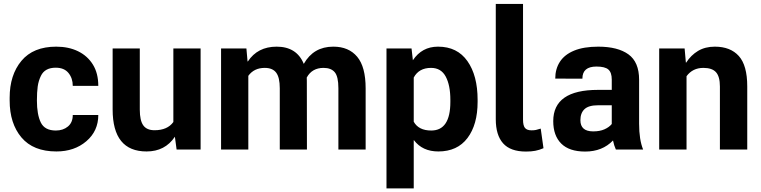

<svg xmlns="http://www.w3.org/2000/svg" viewBox="-20 -782 3979 1004"><path d="M275 10Q154 10 92.2 -63.2Q30.5 -136.5 30.5 -256.5V-271Q30.5 -390 92.2 -464Q154 -538 274 -538Q339 -538 388.5 -513.8Q438 -489.5 466 -444Q494 -398.5 494 -333H360.5Q360.5 -373 338 -400.5Q315.5 -428 271.5 -428Q214.5 -428 194 -385.5Q181.5 -360 177.2 -330Q173 -300 173 -256.5Q173 -183 193.5 -141.2Q214 -99.5 272 -99.5Q310 -99.5 335.2 -120.5Q360.5 -141.5 360.5 -180.5H494Q494 -97 431.5 -43.5Q369 10 275 10Z M746.5 10Q569 10 569 -209.5V-528.5H711V-208.5Q711 -152 729.2 -126.5Q747.5 -101 788 -101Q855.5 -101 886.5 -144V-528.5H1029V0H903.5L894.5 -67Q843 10 746.5 10Z M1892 0H1749.5V-320.5Q1749.5 -381.5 1730.5 -404.2Q1711.5 -427 1672 -427Q1611.5 -427 1584 -376.5Q1584 -366 1584.5 -359.5Q1585 -353 1585 0H1443V-320.5Q1443 -377 1424.2 -402Q1405.5 -427 1364.5 -427Q1308.5 -427 1278.5 -385.5V0H1136V-528.5H1268.5L1274.5 -461L1276 -460.5Q1327 -538 1426.5 -538Q1531.5 -538 1568.5 -448Q1619.5 -538 1722.5 -538Q1723 -538 1723.5 -538Q1803.5 -538 1847.8 -485.2Q1892 -432.5 1892 -320Z M2143.5 203H2001V-528.5H2132L2139 -467Q2186.5 -538 2270 -538Q2270.5 -538 2271 -538Q2371 -538 2424.2 -462.5Q2477.5 -387 2477.5 -260V-249.5Q2477.5 -130.5 2424.5 -60.2Q2371.5 10 2272 10Q2189 10 2144.5 -49L2143.5 -48.5ZM2235 -99.5Q2335 -99.5 2335 -249.5V-260Q2335 -336 2310.8 -381.5Q2286.5 -427 2234 -427Q2170.5 -427 2143.5 -376.5V-145.5Q2169 -99.5 2235 -99.5Z M2730.5 10.5Q2649 10.5 2610.8 -32.5Q2572.5 -75.5 2572.5 -158.5V-761.5H2715V-156.5Q2715 -125.5 2725.2 -113Q2735.5 -100.5 2759.5 -100.5Q2773.5 -100.5 2782.5 -102.5Q2791.5 -104.5 2807.5 -109.5L2822 -7Q2800 2.5 2779.2 6.5Q2758.5 10.5 2730.5 10.5Z M3040 10.5Q2956.5 10.5 2914.8 -31.2Q2873 -73 2873 -148.5Q2873 -312 3107 -312H3179V-366Q3179 -403 3161.2 -418.5Q3143.5 -434 3099 -434Q3025.5 -434 3025.5 -371.5V-370.5L2883.5 -371Q2883.5 -421.5 2907.8 -459Q2932 -496.5 2982 -517.2Q3032 -538 3108.5 -538Q3210.5 -538 3266.2 -497.8Q3322 -457.5 3322 -365V-135Q3322 -51.5 3343 0H3200.5Q3191 -20.5 3185.5 -47.5Q3130 10.5 3040 10.5ZM3082.5 -95Q3116.5 -95 3140.8 -105.8Q3165 -116.5 3179 -133.5V-231.5H3107Q3058 -231.5 3036.5 -211.2Q3015 -191 3015 -153.5Q3015 -95.5 3080.5 -95Z M3887.5 0H3744.5V-329.5Q3744.5 -381.5 3724.2 -404.2Q3704 -427 3658 -427Q3602 -427 3570 -383.5V0H3427V-528.5H3560L3566.5 -455L3568 -454.5Q3593 -493.5 3630.2 -515.8Q3667.5 -538 3718 -538Q3799.5 -538 3843.5 -489Q3887.5 -440 3887.5 -330Z"/></svg>

Font: Roberto Sans
Style: Bold
Weight: 700
Designer: Google (font) & Cristiano Sobral (main changes)
Version: Version 1.000;October 12, 2021;FontCreator 14.0.0.2814 64-bi